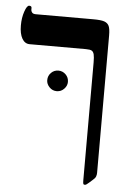

<svg xmlns="http://www.w3.org/2000/svg" viewBox="-55 -631 601 867"><g transform="rotate(5 245.5 -197.0)"><path d="M413.1 136.2Q413.1 144.5 410.2 152.8Q407.2 161.1 395 170.9L381.3 183.1Q368.7 194.8 362.8 194.8Q356.9 194.8 355.5 190.9Q354 187 354 174.8V-358.9Q354 -383.8 351.1 -395.5Q348.1 -407.2 340.8 -411.6Q333.5 -416 314 -416H59.1Q37.1 -416 24.7 -437.7Q12.2 -459.5 12.2 -497.1Q12.2 -532.2 22 -560.5Q31.7 -588.9 42 -588.9Q53.2 -588.9 53.2 -580.1V-570.8Q53.2 -565.4 57.9 -559.3Q62.5 -553.2 75.2 -553.2H335Q370.6 -553.2 385.7 -547.9Q400.9 -542.5 407 -529.5Q413.1 -516.6 413.1 -485.8ZM152.3 -261.2Q152.3 -281.2 166 -294.9Q179.7 -308.6 199.2 -308.6Q218.3 -308.6 232.2 -294.9Q246.1 -281.2 246.1 -261.2Q246.1 -243.7 232.4 -229.5Q218.8 -215.3 199.2 -215.3Q179.7 -215.3 166 -229.5Q152.3 -243.7 152.3 -261.2Z"/></g></svg>

Font: Liberation Serif
Style: Bold
Weight: 700
Designer: Steve Matteson
Foundry: Ascender Corporation
Version: Version 2.1.5